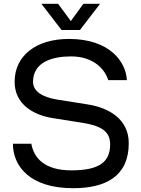

<svg xmlns="http://www.w3.org/2000/svg" viewBox="-20 -977 744 1011"><path d="M365 14C537 14 658 -49 658 -223C658 -349 555 -409 443 -427L285 -452C200 -465 154 -498 154 -546C154 -650 255 -680 354 -680C474 -680 533 -611 550 -555H648C644 -649 560 -772 343 -772C170 -772 57 -684 57 -546C57 -428 156 -371 258 -355L416 -330C508 -315 560 -288 560 -217C560 -124 503 -80 356 -80C212 -80 158 -147 145 -220H48C48 -104 135 14 365 14ZM198 -957 304 -819H401L507 -957H419L353 -866L286 -957Z"/></svg>

Font: Hibana 45 SubMedium
Style: Regular
Weight: 500
Width: 6
Designer: pygmalion
Foundry: ybstudio
Version: Version 2021.007;FEAKit 1.0